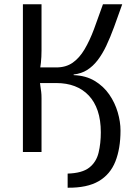

<svg xmlns="http://www.w3.org/2000/svg" viewBox="-20 -710 635 897"><path d="M296 167V101Q364 99 397 73Q430 47 440.5 3.5Q451 -40 451 -92Q451 -149 436.5 -192Q422 -235 394.5 -264Q367 -293 329 -307.5Q291 -322 243 -322H147V-395H243Q288 -395 319.5 -417Q351 -439 375 -479.5Q399 -520 419 -573.5Q439 -627 461 -690H551Q531 -633 513 -584Q495 -535 476.5 -496Q458 -457 436 -428.5Q414 -400 387 -383Q360 -366 324 -362V-359Q381 -357 422.5 -332Q464 -307 490.5 -268.5Q517 -230 530 -185.5Q543 -141 543 -100Q543 -16 519 44.5Q495 105 441 136.5Q387 168 296 167ZM87 0V-690H174V-474Q174 -444 171 -416Q168 -388 162 -361Q166 -327 168.5 -309.5Q171 -292 172.5 -280.5Q174 -269 174 -251V0Z"/></svg>

Font: Exo 2
Style: Regular
Weight: 400
Designer: Natanael Gama
Foundry: Natanael Gama
Version: Version 2.010